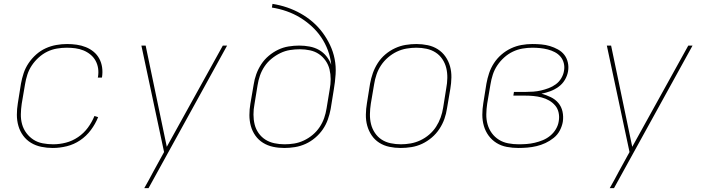

<svg xmlns="http://www.w3.org/2000/svg" viewBox="-20 -755 3640 990"><path d="M252 8Q222 8 193 2Q164 -4 140 -18.5Q116 -33 99.5 -55.5Q83 -78 75 -105.5Q67 -133 67 -163Q67 -193 72 -223L88 -323Q93 -351 102 -378Q111 -405 127.5 -429.5Q144 -454 166.5 -474Q189 -494 215.5 -506Q242 -518 270 -523Q298 -528 326 -528Q351 -528 375.5 -524.5Q400 -521 422.5 -512Q445 -503 463 -488Q481 -473 492 -452.5Q503 -432 506.5 -407.5Q510 -383 506 -357L505 -355H484L485 -357Q489 -380 486 -401.5Q483 -423 473 -441.5Q463 -460 446.5 -473.5Q430 -487 410.5 -495Q391 -503 369 -506Q347 -509 324 -509Q299 -509 273 -504.5Q247 -500 223.5 -488.5Q200 -477 179.5 -458.5Q159 -440 144 -417.5Q129 -395 121 -370Q113 -345 109 -320L92 -220Q88 -193 87.5 -166Q87 -139 94 -114Q101 -89 116.5 -68.5Q132 -48 153 -34.5Q174 -21 200.5 -16Q227 -11 254 -11Q287 -11 320 -19.5Q353 -28 382.5 -48Q412 -68 433 -96.5Q454 -125 467 -157L486 -151Q472 -116 448.5 -84.5Q425 -53 393 -31.5Q361 -10 324.5 -1Q288 8 252 8Z M724 215Q736 194 747.5 173Q759 152 770 131L826 29L709 -520H731L840 2L1129 -520H1151L746 215Z M1446 8Q1416 8 1388 2Q1360 -4 1336.5 -18.5Q1313 -33 1297 -55.5Q1281 -78 1273.5 -105Q1266 -132 1266 -161.5Q1266 -191 1271 -220L1288 -319Q1292 -346 1301.5 -372.5Q1311 -399 1327 -423.5Q1343 -448 1365.5 -467Q1388 -486 1414 -498.5Q1440 -511 1468 -515.5Q1496 -520 1523 -520Q1550 -520 1576.5 -515Q1603 -510 1625 -497.5Q1647 -485 1663 -465Q1679 -445 1688 -421Q1684 -460 1670.5 -496Q1657 -532 1636 -563Q1615 -594 1587 -619.5Q1559 -645 1527 -664.5Q1495 -684 1458 -697Q1421 -710 1382 -716L1385 -735Q1424 -729 1460.5 -716.5Q1497 -704 1530 -685.5Q1563 -667 1591.5 -642.5Q1620 -618 1642.5 -588Q1665 -558 1681.5 -523.5Q1698 -489 1705.5 -451Q1713 -413 1710.5 -372.5Q1708 -332 1701 -292L1685 -193Q1680 -166 1670.5 -139Q1661 -112 1644.5 -88Q1628 -64 1605 -44.5Q1582 -25 1555.5 -13Q1529 -1 1501 3.5Q1473 8 1446 8ZM1447 -11Q1472 -11 1497 -15Q1522 -19 1546.5 -30.5Q1571 -42 1592 -59.5Q1613 -77 1628 -99.5Q1643 -122 1651.5 -146.5Q1660 -171 1664 -197L1680 -294Q1685 -321 1685 -347Q1685 -373 1679 -397.5Q1673 -422 1658.5 -442.5Q1644 -463 1624 -476.5Q1604 -490 1578.5 -495.5Q1553 -501 1526 -501Q1501 -501 1475.5 -497Q1450 -493 1426 -481.5Q1402 -470 1380.5 -452.5Q1359 -435 1344 -412.5Q1329 -390 1320.5 -365.5Q1312 -341 1308 -315L1292 -217Q1287 -191 1287 -164.5Q1287 -138 1293 -113.5Q1299 -89 1313.5 -68.5Q1328 -48 1348.5 -35Q1369 -22 1394.5 -16.5Q1420 -11 1447 -11Z M2046 8Q2016 8 1987.5 2Q1959 -4 1935.5 -19Q1912 -34 1896.5 -57Q1881 -80 1873.5 -107Q1866 -134 1866.5 -164Q1867 -194 1872 -223L1888 -323Q1893 -351 1902.5 -378Q1912 -405 1928 -430Q1944 -455 1967 -474.5Q1990 -494 2017 -506.5Q2044 -519 2072 -523.5Q2100 -528 2127 -528Q2157 -528 2185.5 -522Q2214 -516 2237.5 -501Q2261 -486 2277 -463Q2293 -440 2300.5 -413Q2308 -386 2307.5 -356Q2307 -326 2302 -297L2285 -197Q2281 -169 2271.5 -142Q2262 -115 2245.5 -90Q2229 -65 2206 -45.5Q2183 -26 2156.5 -13.5Q2130 -1 2101.5 3.5Q2073 8 2046 8ZM2047 -11Q2072 -11 2097.5 -15.5Q2123 -20 2147.5 -31.5Q2172 -43 2193 -61Q2214 -79 2228.5 -101.5Q2243 -124 2252 -149Q2261 -174 2265 -200L2281 -300Q2286 -326 2286.5 -353Q2287 -380 2281 -404.5Q2275 -429 2261 -450Q2247 -471 2226 -484.5Q2205 -498 2179.5 -503.5Q2154 -509 2127 -509Q2102 -509 2076 -504.5Q2050 -500 2026 -488.5Q2002 -477 1981 -459Q1960 -441 1945 -418.5Q1930 -396 1921.5 -371Q1913 -346 1909 -320L1892 -220Q1888 -194 1887.5 -167Q1887 -140 1893 -115.5Q1899 -91 1913 -70Q1927 -49 1947.5 -35.5Q1968 -22 1994 -16.5Q2020 -11 2047 -11Z M2653 8Q2623 8 2593.5 2.5Q2564 -3 2540 -18Q2516 -33 2499.5 -55.5Q2483 -78 2475 -105.5Q2467 -133 2467 -163Q2467 -193 2472 -223L2488 -323Q2493 -351 2502 -378Q2511 -405 2527 -429.5Q2543 -454 2565.5 -473.5Q2588 -493 2614.5 -505.5Q2641 -518 2669 -523Q2697 -528 2725 -528Q2748 -528 2771 -526Q2794 -524 2815.5 -517.5Q2837 -511 2857 -500Q2877 -489 2890 -472Q2903 -455 2908 -432.5Q2913 -410 2909 -387Q2905 -364 2892.5 -343Q2880 -322 2860 -307.5Q2840 -293 2817 -284.5Q2794 -276 2772 -272Q2797 -265 2820 -254Q2843 -243 2859 -224Q2875 -205 2880.5 -179.5Q2886 -154 2882 -127Q2878 -104 2866.5 -82Q2855 -60 2835 -44Q2815 -28 2792.5 -17.5Q2770 -7 2746.5 -1.5Q2723 4 2699.5 6Q2676 8 2653 8ZM2654 -11Q2675 -11 2695.5 -12.5Q2716 -14 2737.5 -19Q2759 -24 2779.5 -32.5Q2800 -41 2817.5 -55.5Q2835 -70 2846.5 -89.5Q2858 -109 2861 -130Q2865 -152 2860.5 -173.5Q2856 -195 2843 -210.5Q2830 -226 2812 -236.5Q2794 -247 2773 -252.5Q2752 -258 2730.5 -260Q2709 -262 2687 -262H2627L2630 -281H2690Q2710 -281 2730 -282.5Q2750 -284 2769.5 -288.5Q2789 -293 2809 -300.5Q2829 -308 2846 -320.5Q2863 -333 2874 -351.5Q2885 -370 2888 -389Q2892 -410 2887 -429.5Q2882 -449 2870 -463Q2858 -477 2841 -486Q2824 -495 2804.5 -500Q2785 -505 2765 -507Q2745 -509 2725 -509Q2700 -509 2674 -504.5Q2648 -500 2624 -488.5Q2600 -477 2579.5 -458.5Q2559 -440 2544 -417.5Q2529 -395 2521 -370Q2513 -345 2509 -320L2492 -220Q2488 -193 2487.5 -166Q2487 -139 2494 -114Q2501 -89 2516 -68.5Q2531 -48 2552.5 -34.5Q2574 -21 2600.5 -16Q2627 -11 2654 -11Z M3124 215Q3136 194 3147.5 173Q3159 152 3170 131L3226 29L3109 -520H3131L3240 2L3529 -520H3551L3146 215Z"/></svg>

Font: Iosevka Aile Thin
Style: Italic
Weight: 100
Italic angle: -9°
Designer: Belleve Invis
Foundry: Belleve Invis
Version: Version 31.1.0; ttfautohint (v1.8.4)